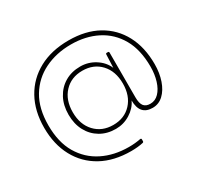

<svg xmlns="http://www.w3.org/2000/svg" viewBox="-167 -835 1267 1222"><g transform="rotate(-30 466.0 -224.0)"><path d="M467 181Q341 181 250 131Q159 81 109.5 -10.5Q60 -102 60 -224Q60 -347 110.5 -438Q161 -529 253.5 -579Q346 -629 472 -629Q597 -629 686.5 -579Q776 -529 824 -438.5Q872 -348 872 -225Q872 -159 853.5 -105.5Q835 -52 801.5 -20.5Q768 11 723 11Q629 11 629 -97Q607 -50 558.5 -20Q510 10 453 10Q389 10 340 -19Q291 -48 263.5 -99.5Q236 -151 236 -219Q236 -287 263.5 -338.5Q291 -390 340 -419Q389 -448 453 -448Q512 -448 561.5 -416.5Q611 -385 632 -335L636 -431Q636 -439 644 -439H652Q660 -439 660 -431V-102Q660 -58 675 -38.5Q690 -19 723 -19Q759 -19 785.5 -46.5Q812 -74 826.5 -120.5Q841 -167 841 -224Q841 -348 793.5 -431Q746 -514 662.5 -556.5Q579 -599 472 -599Q364 -599 277.5 -556.5Q191 -514 141 -431Q91 -348 91 -224Q91 -100 140 -17Q189 66 274 108.5Q359 151 467 151Q491 151 511.5 149Q532 147 553 143Q562 142 562 150V164Q562 170 556 172Q517 181 467 181ZM451 -20Q534 -20 584.5 -74.5Q635 -129 635 -219Q635 -309 584.5 -363.5Q534 -418 451 -418Q369 -418 318 -363.5Q267 -309 267 -219Q267 -129 318 -74.5Q369 -20 451 -20Z"/></g></svg>

Font: LINE Seed Sans Thin
Style: Regular
Weight: 250
Designer: LINE VX Design & Dalton Maag Ltd & Sandoll Inc
Foundry: Dalton Maag Ltd
Version: Version 1.003